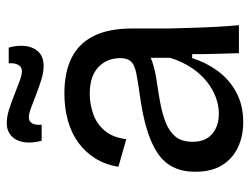

<svg xmlns="http://www.w3.org/2000/svg" viewBox="-108 -638 758 583"><g transform="rotate(-90 271.5 -346.0)"><path d="M192 13Q150 13 116 -3Q82 -19 62 -51Q42 -83 42 -133Q42 -172 56.5 -200.5Q71 -229 100 -248Q129 -267 172.5 -280Q216 -293 275 -301Q318 -307 342.5 -312Q367 -317 377 -328Q387 -339 387 -360Q387 -401 359.5 -427Q332 -453 278 -453Q249 -453 219 -443Q189 -433 167.5 -408.5Q146 -384 141 -342L57 -366Q64 -407 83 -437Q102 -467 131 -488Q160 -509 198 -519.5Q236 -530 280 -530Q344 -530 388 -508Q432 -486 454.5 -440.5Q477 -395 477 -324V-214Q478 -181 479 -144Q480 -107 482 -70Q484 -33 487 0H402Q401 -36 400 -71Q399 -106 399 -142H387Q374 -100 348.5 -65Q323 -30 284 -8.5Q245 13 192 13ZM219 -61Q243 -61 267.5 -70Q292 -79 315 -97Q338 -115 357 -143Q376 -171 388 -209V-288L415 -287Q400 -271 374 -262.5Q348 -254 316 -249.5Q284 -245 251.5 -239Q219 -233 192 -222.5Q165 -212 149 -193Q133 -174 133 -141Q133 -102 156.5 -81.5Q180 -61 219 -61ZM363 -593Q344 -593 321.5 -600Q299 -607 277 -615.5Q255 -624 236.5 -631Q218 -638 207 -638Q195 -638 189 -628Q183 -618 185 -599H136Q128 -630 132 -654Q136 -678 151.5 -691.5Q167 -705 190 -705Q209 -705 231 -698Q253 -691 275.5 -682Q298 -673 317 -666Q336 -659 347 -659Q361 -659 367 -671Q373 -683 371 -699H419Q427 -671 423.5 -646.5Q420 -622 405 -607.5Q390 -593 363 -593Z"/></g></svg>

Font: Bricolage Grotesque 36pt
Style: Regular
Weight: 400
Designer: Mathieu Triay
Foundry: Atelier Triay
Version: Version 1.001;gftools[0.9.33.dev8+g029e19f]